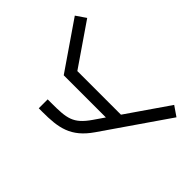

<svg xmlns="http://www.w3.org/2000/svg" viewBox="-99 -721 1218 1218"><g transform="rotate(45 510.0 -111.5)"><path d="M54 -377.4 272 -60H650.2L602.2 9.7C530.1 114.1 480.2 120 340 120H308V200H340C484 200 578.6 184.6 668 55.1L966.2 -377.3L900.3 -422.7L705.4 -140H314.1L120 -422.6Z"/></g></svg>

Font: KetosagCBd
Style: Regular
Weight: 500
Designer: gluk
Foundry: gluk
Version: Version 00.0024